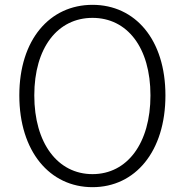

<svg xmlns="http://www.w3.org/2000/svg" viewBox="-20 -762 766 795"><path d="M363 13C540 13 665 -135 665 -367C665 -598 540 -742 363 -742C186 -742 60 -598 60 -367C60 -135 186 13 363 13ZM363 -41C219 -41 122 -169 122 -367C122 -565 219 -688 363 -688C507 -688 603 -565 603 -367C603 -169 507 -41 363 -41Z"/></svg>

Font: Noto Sans HK Light
Style: Regular
Weight: 300
Designer: Ryoko NISHIZUKA 西塚涼子 (kana, bopomofo & ideographs); Paul D. Hunt (Latin, Greek & Cyrillic); Sandoll Communications 산돌커뮤니
Foundry: Adobe
Version: Version 2.004;hotconv 1.0.118;makeotfexe 2.5.65603